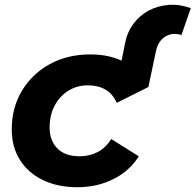

<svg xmlns="http://www.w3.org/2000/svg" viewBox="-20 -773 816 801"><path d="M303 8Q220 8 158.5 -22Q97 -52 63 -106Q29 -160 29 -233Q29 -323 71 -393.5Q113 -464 187 -505Q261 -546 357 -546Q443 -546 506 -510.5Q569 -475 599 -410L467 -344Q450 -382 419.5 -399.5Q389 -417 347 -417Q301 -417 265 -394.5Q229 -372 208 -332.5Q187 -293 187 -241Q187 -186 219.5 -153.5Q252 -121 312 -121Q353 -121 387 -138.5Q421 -156 444 -193L559 -121Q521 -60 453.5 -26Q386 8 303 8ZM465 -410 501 -589Q510 -638 536.5 -673.5Q563 -709 600.5 -729Q638 -749 683.5 -752.5Q729 -756 776 -739L737 -627Q711 -635 689 -629Q667 -623 651.5 -605Q636 -587 630 -557L599 -410Z"/></svg>

Font: Montserrat Thin
Style: Bold Italic
Weight: 700
Italic angle: -11.3°
Version: Version 9.000